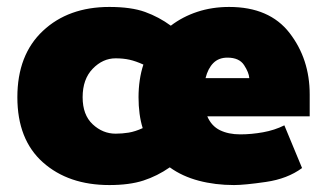

<svg xmlns="http://www.w3.org/2000/svg" viewBox="-20 -522 942 553"><path d="M472 -448Q506 -474 548.5 -488Q591 -502 640 -502Q756 -502 814 -427Q872 -352 872 -250V-187H577Q589 -159 613.5 -147Q638 -135 672 -135Q704 -135 737.5 -141Q771 -147 799 -161L850 -38Q808 -7 746 2Q684 11 654 11Q600 11 552.5 -1.5Q505 -14 469 -40Q433 -15 393 -2Q353 11 295 11Q177 11 103.5 -54.5Q30 -120 30 -242Q30 -364 103.5 -433Q177 -502 295 -502Q358 -502 398 -487.5Q438 -473 472 -448ZM698 -297Q697 -313 683 -334.5Q669 -356 635 -356Q610 -356 594.5 -340.5Q579 -325 572 -297ZM393 -336Q371 -346 353 -350Q335 -354 313 -354Q276 -354 247 -324Q218 -294 218 -242Q218 -191 247 -164Q276 -137 313 -137Q332 -137 350.5 -140Q369 -143 391 -153Q385 -172 382 -194.5Q379 -217 379 -242Q379 -267 382.5 -291Q386 -315 393 -336Z"/></svg>

Font: Palanquin Dark
Style: Bold
Weight: 700
Designer: Pria Ravichandran
Version: Version 1.000